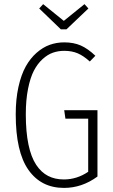

<svg xmlns="http://www.w3.org/2000/svg" viewBox="-20 -899 548 930"><path d="M389.2 -878.9 408.2 -857.9 301.8 -756.8H274.9L169.9 -857.9L189 -878.9L289.1 -797.9ZM291 -693.8Q336.9 -693.8 371.6 -678.5Q406.2 -663.1 441.9 -628.9L415 -601.1Q384.3 -628.9 356 -640.9Q327.6 -652.8 291 -652.8Q262.2 -652.8 236.3 -643.8Q210.4 -634.8 186 -612.5Q161.6 -590.3 144 -556.4Q126.5 -522.5 115.7 -468.3Q105 -414.1 105 -345.2Q105 -260.3 117.9 -198.7Q130.9 -137.2 155.3 -100.6Q179.7 -64 212.9 -46.9Q246.1 -29.8 289.1 -29.8Q352.5 -29.8 407.2 -66.9V-324.2H296.9L291 -365.2H452.1V-43.9Q377 11.2 290 11.2Q179.2 11.2 117.7 -76.2Q56.2 -163.6 56.2 -345.2Q56.2 -418.5 69.3 -477.8Q82.5 -537.1 104.5 -576.7Q126.5 -616.2 157 -643.1Q187.5 -669.9 220.9 -681.9Q254.4 -693.8 291 -693.8Z"/></svg>

Font: Fira Sans Compressed ExtraLight
Style: Regular
Weight: 250
Width: 1
Designer: Carrois Corporate & Edenspiekermann AG
Foundry: Carrois Corporate GbR & Edenspiekermann AG
Version: Version 4.203;PS 004.203;hotconv 1.0.88;makeotf.lib2.5.64775